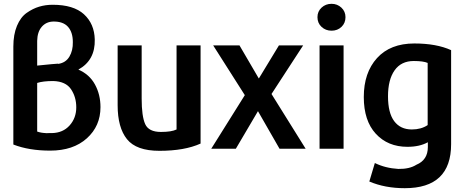

<svg xmlns="http://www.w3.org/2000/svg" viewBox="-20 -774 2436 1007"><path d="M477 -567Q480 -458 391 -409Q449 -384 478 -331Q507 -278 507 -212Q507 -113 435.5 -48.5Q364 16 243 16Q132 16 50 -16V-530Q50 -593 69 -638.5Q88 -684 120 -706.5Q152 -729 185.5 -739Q219 -749 256 -749Q366 -749 420.5 -699Q475 -649 477 -567ZM380 -211Q380 -265 352.5 -306Q325 -347 259 -349Q206 -349 175 -339V-84Q195 -77 219 -76Q219 -75 236 -76H252Q310 -77 345 -116Q380 -155 380 -211ZM175 -430Q273 -440 283 -440Q284 -440 284 -440L286 -439Q325 -445 344 -477Q363 -509 362 -553Q362 -605 336.5 -633.5Q311 -662 259 -661Q222 -660 199 -633.5Q176 -607 175 -560V-474Z M1032 -21Q948 17 816 17Q695 17 646 -44Q597 -105 597 -222V-536H723V-257Q723 -164 741.5 -123Q760 -82 824 -82Q880 -82 906 -95V-536H1032Z M1583 6H1446L1333 -191L1217 6H1088L1264 -275L1098 -536H1236L1337 -363H1338L1443 -536H1570L1404 -281Z M1792 -684Q1792 -653 1771 -633Q1750 -613 1719 -613Q1688 -613 1666.5 -633Q1645 -653 1645 -684Q1645 -714 1666.5 -734Q1688 -754 1719 -754Q1749 -754 1770.5 -734Q1792 -714 1792 -684ZM1782 6H1656V-536H1782Z M2346 -18Q2346 213 2103 213Q1999 213 1917 178L1946 81Q2001 108 2069 112Q2128 113 2164 90Q2224 65 2224 -3V-28Q2181 -4 2117 -4Q2014 -4 1951 -72.5Q1888 -141 1888 -265Q1888 -393 1957.5 -469.5Q2027 -546 2153 -546Q2269 -546 2346 -511ZM2223 -118V-444Q2200 -454 2150 -454Q2084 -454 2049.5 -405Q2015 -356 2015 -269Q2015 -182 2047.5 -138.5Q2080 -95 2140 -95Q2189 -95 2223 -118Z"/></svg>

Font: Repo
Style: DemiBold
Weight: 600
Designer: Stefan Peev
Foundry: Context Ltd
Version: Version 001.000